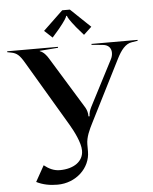

<svg xmlns="http://www.w3.org/2000/svg" viewBox="-62 -748 838 1049"><g transform="rotate(-5 357.5 -223.5)"><path d="M210.5 -593.5 254 -553 293.5 -598.5C328.6 -641.9 336 -656.3 338 -664.5H342C344 -656.3 353 -640 386.5 -598.5L426 -553L469.5 -593.5L361 -697H319ZM0 -495 21 -491C52.3 -485 67.4 -471 92 -429L304 -71C326.7 -32.7 360 32.2 360 75V77C360 134 308.2 172 230.5 172C197.8 172 170.6 158.7 144.3 137.7L95.5 225C132.1 243.3 169.8 250 211 250C311.6 250 392 175.2 392 84V45C392 4.5 411.7 -35.3 429.7 -71L600 -408C621.4 -450.3 647.3 -485.5 683 -490L715 -495V-500H462V-495L524 -489C556.3 -485.9 569.4 -465.8 569.4 -442.4C569.4 -431.2 566.7 -419.1 561 -408L430.6 -156C422.7 -139.5 417.5 -124.8 417.5 -107H411.5C411.5 -124.8 407.6 -140.4 398.9 -156L223.5 -442C214.1 -457.4 198.5 -478 177.5 -485V-487L278.5 -495V-500H0Z"/></g></svg>

Font: Prida01
Style: Black
Weight: 900
Designer: gluk
Foundry: gluk
Version: Version 00.072